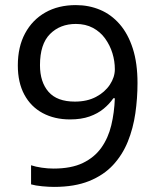

<svg xmlns="http://www.w3.org/2000/svg" viewBox="-20 -722 612 754"><path d="M520 -396Q520 -336 511.5 -277Q503 -218 482 -166Q461 -114 424 -74Q387 -34 330 -11Q273 12 192 12Q172 12 145.5 9.5Q119 7 102 2V-73Q120 -67 144 -63.5Q168 -60 190 -60Q260 -60 305.5 -82Q351 -104 378 -142Q405 -180 417 -230Q429 -280 431 -336H425Q410 -314 387 -295Q364 -276 331.5 -264.5Q299 -253 255 -253Q194 -253 147.5 -278Q101 -303 75.5 -350.5Q50 -398 50 -465Q50 -538 78.5 -591Q107 -644 158 -673Q209 -702 278 -702Q329 -702 373 -683.5Q417 -665 450 -627Q483 -589 501.5 -531.5Q520 -474 520 -396ZM278 -628Q216 -628 176.5 -588.5Q137 -549 137 -466Q137 -400 170.5 -361.5Q204 -323 274 -323Q322 -323 357 -341.5Q392 -360 411.5 -389.5Q431 -419 431 -450Q431 -482 421.5 -513Q412 -544 393 -570.5Q374 -597 345 -612.5Q316 -628 278 -628Z"/></svg>

Font: Noto Sans Kannada
Style: Regular
Weight: 400
Designer: Jelle Bosma - Monotype Design Team
Foundry: Monotype Imaging Inc.
Version: Version 2.003